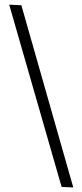

<svg xmlns="http://www.w3.org/2000/svg" viewBox="-20 -635 358 834"><path d="M247.6 176.8 298.3 179.2 72.8 -612.3 20 -614.7Z"/></svg>

Font: Neuton Light
Style: Regular
Weight: 300
Designer: Brian M Zick
Foundry: Brian M Zick
Version: Version 1.560